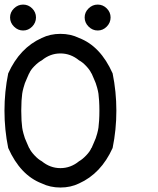

<svg xmlns="http://www.w3.org/2000/svg" viewBox="-20 -828 707 858"><path d="M375.8 -790.4Q393.3 -807.5 416.7 -807.5Q440 -807.5 457.1 -790.4Q474.2 -773.3 474.2 -750Q474.2 -726.7 457.1 -709.2Q440 -691.7 416.7 -691.7Q393.3 -691.7 375.8 -709.2Q358.3 -726.7 358.3 -750Q358.3 -773.3 375.8 -790.4ZM42.5 -790.4Q60 -807.5 83.3 -807.5Q106.7 -807.5 123.8 -790.4Q140.8 -773.3 140.8 -750Q140.8 -726.7 123.8 -709.2Q106.7 -691.7 83.3 -691.7Q60 -691.7 42.5 -709.2Q25 -726.7 25 -750Q25 -773.3 42.5 -790.4ZM333.3 -8.3Q295.8 10 250 10Q204.2 10 166.7 -8.3Q70.8 -45 16.7 -166.7Q0 -248.3 0 -333.3Q0 -418.3 16.7 -500Q68.3 -614.2 166.7 -658.3Q204.2 -676.7 250 -676.7Q295.8 -676.7 333.3 -658.3Q429.2 -621.7 483.3 -500Q500 -418.3 500 -333.3Q500 -248.3 483.3 -166.7Q431.7 -52.5 333.3 -8.3ZM333.3 -107.5Q348.3 -115.8 365.4 -133.8Q382.5 -151.7 388.3 -166.7H389.2Q391.7 -172.5 398.8 -188.8Q405.8 -205 407.9 -210.4Q410 -215.8 414.2 -230.8Q418.3 -245.8 420 -257.5Q421.7 -269.2 422.9 -289.2Q424.2 -309.2 424.2 -333.3Q424.2 -357.5 422.9 -377.5Q421.7 -397.5 420 -409.2Q418.3 -420.8 414.2 -435.8Q410 -450.8 407.9 -456.2Q405.8 -461.7 398.8 -477.9Q391.7 -494.2 389.2 -500H388.3Q382.5 -514.2 365.8 -532.1Q349.2 -550 333.3 -558.3Q295.8 -589.2 250 -589.2Q204.2 -589.2 166.7 -558.3Q150.8 -550 133.3 -532.1Q115.8 -514.2 110.8 -500H110Q107.5 -494.2 100.4 -477.9Q93.3 -461.7 91.2 -456.2Q89.2 -450.8 85 -435.8Q80.8 -420.8 79.2 -409.2Q77.5 -397.5 76.2 -377.5Q75 -357.5 75 -333.3Q75 -309.2 76.2 -289.2Q77.5 -269.2 79.2 -257.5Q80.8 -245.8 85 -230.8Q89.2 -215.8 91.2 -210.4Q93.3 -205 100.4 -188.8Q107.5 -172.5 110 -166.7H110.8Q116.7 -152.5 133.8 -134.2Q150.8 -115.8 166.7 -107.5Q204.2 -76.7 250 -76.7Q295.8 -76.7 333.3 -107.5Z"/></svg>

Font: 0xA000-Mono
Style: Mono
Weight: 400
Version: Version 0.1